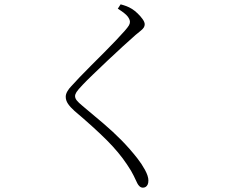

<svg xmlns="http://www.w3.org/2000/svg" viewBox="-20 -808 1040 885"><path d="M639 57Q630 57 623.5 51Q617 45 613 37Q606 23 596.5 2.5Q587 -18 566 -49Q529 -105 472 -162Q415 -219 323 -297Q304 -314 293.5 -329.5Q283 -345 283 -362Q283 -374 290.5 -387Q298 -400 308 -410Q323 -427 347.5 -452.5Q372 -478 402 -508Q432 -538 461.5 -567.5Q491 -597 515.5 -623Q540 -649 555 -666Q569 -682 574 -690.5Q579 -699 579 -707Q579 -718 568.5 -732Q558 -746 523 -768L536 -788Q551 -784 563 -779.5Q575 -775 588 -767Q601 -759 614.5 -746Q628 -733 637.5 -719.5Q647 -706 647 -696Q647 -688 643 -681.5Q639 -675 630 -667.5Q621 -660 605 -647Q581 -626 546 -594Q511 -562 474 -527Q437 -492 406.5 -462.5Q376 -433 361 -417Q339 -394 332.5 -383.5Q326 -373 326 -365Q326 -355 334 -345Q342 -335 359 -321Q412 -277 456.5 -239Q501 -201 539.5 -162Q578 -123 614 -77Q633 -53 648.5 -24.5Q664 4 664 24Q664 36 660.5 43Q657 50 651.5 53.5Q646 57 639 57Z"/></svg>

Font: Noto Serif SC ExtraLight
Style: Regular
Weight: 200
Designer: Ryoko NISHIZUKA 西塚涼子 (kana & ideographs); Frank Grießhammer (Latin, Greek & Cyrillic); Wenlong ZHANG 张文龙 (bopomofo); San
Foundry: Adobe
Version: Version 2.002-H1;hotconv 1.1.0;makeotfexe 2.6.0